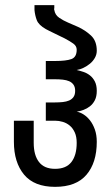

<svg xmlns="http://www.w3.org/2000/svg" viewBox="-20 -720 429 746"><path d="M278 -286C286.7 -287.3 295.5 -289.7 304.5 -293C313.5 -296.3 321.8 -301 329.5 -307C337.2 -313 343.5 -320.8 348.5 -330.5C353.5 -340.2 356 -352.3 356 -367C356 -381.7 353.5 -393.8 348.5 -403.5C343.5 -413.2 337.2 -421 329.5 -427C321.8 -433 313.5 -437.5 304.5 -440.5C295.5 -443.5 286.7 -446 278 -448C286.7 -449.3 295.5 -452.2 304.5 -456.5C313.5 -460.8 321.8 -466.2 329.5 -472.5C337.2 -478.8 343.5 -486.3 348.5 -495C353.5 -503.7 356 -513 356 -523C356 -548.3 348.5 -568 333.5 -582C318.5 -596 301.3 -607.3 282 -616L244 -632.5C232 -637.5 220.7 -643.7 210 -651C199.3 -658.3 193 -668.3 191 -681C190.3 -682.3 190 -683.7 190 -685C190 -685.7 190.3 -686.7 191 -688V-700H114V-681C115.3 -667 118.3 -653.8 123 -641.5C127.7 -629.2 139.3 -617.7 158 -607C161.3 -605 166.2 -602.5 172.5 -599.5L193 -589.5L214.5 -579L231 -571C245 -563.7 256.3 -556.8 265 -550.5C273.7 -544.2 278 -536.3 278 -527C278 -507.7 271.2 -495.5 257.5 -490.5C243.8 -485.5 222.7 -483 194 -483H158V-412H194C204.7 -412 214.7 -411.5 224 -410.5C233.3 -409.5 241.5 -407.5 248.5 -404.5C255.5 -401.5 261.2 -397 265.5 -391C269.8 -385 272 -377 272 -367C272 -357 269.8 -349 265.5 -343C261.2 -337 255.5 -332.5 248.5 -329.5C241.5 -326.5 233.3 -324.5 224 -323.5C214.7 -322.5 204.7 -322 194 -322H158V-251H194C204 -251 214 -249.5 224 -246.5C234 -243.5 243 -238.7 251 -232C259 -225.3 265.5 -216.5 270.5 -205.5C275.5 -194.5 278 -181 278 -165C278 -133 271.2 -108.2 257.5 -90.5C243.8 -72.8 222.7 -64 194 -64C166 -64 145.2 -72.8 131.5 -90.5C117.8 -108.2 111 -133 111 -165V-251H34V-169C34 -115.7 47.2 -73.2 73.5 -41.5C99.8 -9.8 140 6 194 6C248.7 6 289.3 -9.7 316 -41C342.7 -72.3 356 -115 356 -169C356 -187 353.5 -203 348.5 -217C343.5 -231 337.2 -242.8 329.5 -252.5C321.8 -262.2 313.5 -269.8 304.5 -275.5C295.5 -281.2 286.7 -284.7 278 -286Z"/></svg>

Font: Bebas Neue Regular two
Style: Regular2
Weight: 400
Designer: Ryoichi Tsunekawa & LGV (GE)
Foundry: Free Software Foundation, Inc.
Version: Version 1.003 August 13, 2016